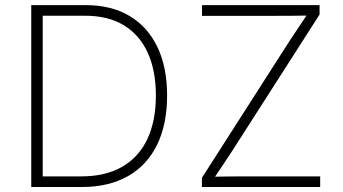

<svg xmlns="http://www.w3.org/2000/svg" viewBox="-20 -748 1371 768"><path d="M307.6 0H129.9V-42.5H305.7Q402.3 -42.5 469 -81.1Q535.6 -119.6 569.6 -192.1Q603.5 -264.6 603.5 -365.7Q603.5 -465.8 570.8 -537.4Q538.1 -608.9 475.1 -647Q412.1 -685.1 320.8 -685.1H128.4V-727.5H322.8Q425.3 -727.5 498 -684.3Q570.8 -641.1 609.6 -560.1Q648.4 -479 648.4 -365.7Q648.4 -251 608.4 -168.9Q568.4 -86.9 491.9 -43.5Q415.5 0 307.6 0ZM150.9 -727.5V0H105V-727.5ZM787.6 0V-36.6L1136.2 -581.1Q1155.8 -610.8 1176.3 -641.4Q1196.8 -671.9 1216.8 -702.1L1223.6 -686Q1182.1 -685.1 1140.6 -684.8Q1099.1 -684.6 1057.1 -684.6H788.1V-727.5H1258.3V-689.9L909.2 -145Q889.6 -114.7 869.4 -84.7Q849.1 -54.7 829.1 -24.9L822.3 -41Q862.8 -42 903.1 -42.2Q943.4 -42.5 983.9 -42.5H1260.7V0Z"/></svg>

Font: Inter ExtraLight
Style: Regular
Weight: 250
Designer: Rasmus Andersson
Foundry: rsms
Version: Version 4.001;git-66647c0bb